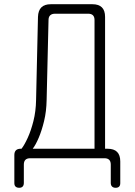

<svg xmlns="http://www.w3.org/2000/svg" viewBox="-20 -750 640 910"><path d="M71 140Q60 140 54 134.5Q48 129 48 118V-15Q48 -30 55.5 -37.5Q63 -45 78 -45H82Q96 -63 111.5 -97Q127 -131 138.5 -176.5Q150 -222 151 -276L160 -670Q161 -700 176 -715Q191 -730 221 -730H418Q448 -730 463 -715Q478 -700 478 -670V-45H490Q520 -45 535 -30Q550 -15 550 15V118Q550 129 544.5 134.5Q539 140 528 140Q517 140 511 134Q505 128 505 117V30Q505 15 497.5 7.5Q490 0 475 0H123Q108 0 100.5 7.5Q93 15 93 30V117Q93 128 87.5 134Q82 140 71 140ZM428 -655Q428 -670 420.5 -677.5Q413 -685 398 -685H241Q226 -685 218 -677.5Q210 -670 210 -655L201 -276Q200 -222 189 -176.5Q178 -131 163.5 -97Q149 -63 135 -45H428Z"/></svg>

Font: Maple Mono NL Thin
Style: Regular
Weight: 250
Monospace: yes
Designer: subframe7536
Version: Version 7.000